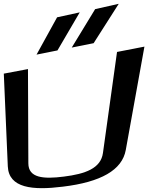

<svg xmlns="http://www.w3.org/2000/svg" viewBox="-75 -975 779 1009"><path d="M261 -47C152 -33 74 -40 74 -117L72 -612L-55 -588L-34 -101C-29 14 97 26 255 6C455 -18 567 -81 586 -187L684 -730L540 -702L466 -171C455 -90 373 -61 261 -47ZM227 -710 344 -910 225 -884 117 -688ZM417 -748 549 -955 425 -927 302 -725Z"/></svg>

Font: Gamestation Warped
Style: Regular
Weight: 400
Designer: Jonas Hecksher
Foundry: Jonas Hecksher, Playtypeª, e-types AS
Version: Version 1.003